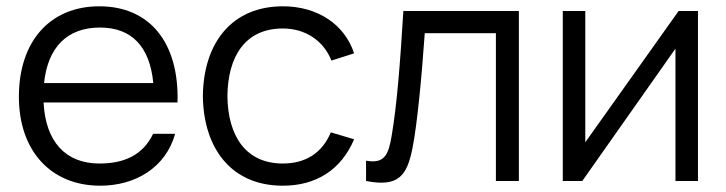

<svg xmlns="http://www.w3.org/2000/svg" viewBox="-20 -575 2308 610"><path d="M298.5 15C409 15 506 -41.5 536.5 -150H466.5C433.5 -81 373 -55.5 295.5 -55.5C188 -55.5 124.5 -125.5 118.5 -249.5H544C549.5 -440 455.5 -555 295.5 -555C139.5 -555 40 -444.5 40 -267.5C40 -96.5 141 15 298.5 15ZM120 -311C131.5 -424.5 193.5 -487.5 297.5 -487.5C398 -487.5 456 -427.5 467 -311Z M878.5 15C985.5 15 1064.5 -36.5 1105 -132.5L1031 -154.5C1004 -89.5 951.5 -55.5 878.5 -55.5C762.5 -55.5 704 -140.5 702.5 -270C704 -396 759 -484.5 878.5 -484.5C949 -484.5 1007.5 -447 1033 -382.5L1105 -405.5C1075 -498 988 -555 879 -555C717.5 -555 626.5 -440 624.5 -270C626.5 -103.5 715 15 878.5 15Z M1143 -64.5V0C1245 20 1273 -15.5 1290.5 -104.5C1306 -183 1319.5 -328.5 1329.5 -469.5H1555.5V0H1628.5V-540H1261.5C1251 -368.5 1241 -242 1224.5 -144.5C1214.5 -85.5 1203.5 -53.5 1143 -64.5Z M2197.5 -540H2136L1839.5 -123V-540H1768V0H1830L2126 -420.5V0H2197.5Z"/></svg>

Font: Eudonet
Style: Regular
Weight: 400
Designer: Mikhail Sharanda
Foundry: Mikhail Sharanda
Version: Version 4.503;Glyphs 3.1.2 (3151)